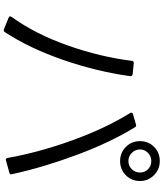

<svg xmlns="http://www.w3.org/2000/svg" viewBox="57 -940 885 1040"><g transform="rotate(90 500.0 -420.5)"><path d="M745 -736Q745 -781 776 -812Q807 -843 853 -843Q898 -843 929.5 -811.5Q961 -780 961 -736Q961 -690 929.5 -659Q898 -628 853 -628Q808 -628 776.5 -659Q745 -690 745 -736ZM915 -736Q915 -762 897 -779.5Q879 -797 853 -797Q827 -797 808.5 -779Q790 -761 790 -736Q790 -710 808.5 -691.5Q827 -673 853 -673Q879 -673 897 -691.5Q915 -710 915 -736ZM846 -9Q838 -9 836 -19Q806 -188 741 -368Q676 -548 593 -682Q591 -685 591 -689Q591 -696 599 -698L655 -714Q657 -715 660 -715Q667 -715 670 -708Q752 -575 820 -392Q888 -209 924 -42L925 -38Q925 -31 915 -28L850 -10ZM72 -40Q166 -171 227.5 -346.5Q289 -522 310 -691Q312 -704 323 -702L382 -696Q395 -694 393 -682Q368 -502 305 -319.5Q242 -137 154 -3Q148 5 138 1L77 -24Q64 -29 72 -40Z"/></g></svg>

Font: LINE Seed JP_TTF Regular
Style: Regular
Weight: 400
Designer: LINE & Fontrix & Fontworks
Version: Version 1.002